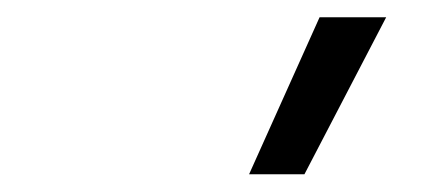

<svg xmlns="http://www.w3.org/2000/svg" viewBox="-20 -828 492 222"><path d="M268 -626.5 349.5 -808H426.5L332 -626.5Z"/></svg>

Font: Encode Sans Condensed Condensed
Style: Regular
Weight: 400
Width: 3
Designer: Multiple Designers
Foundry: Impallari Type
Version: Version 3.000; ttfautohint (v1.8.3) -l 8 -r 50 -G 200 -x 14 